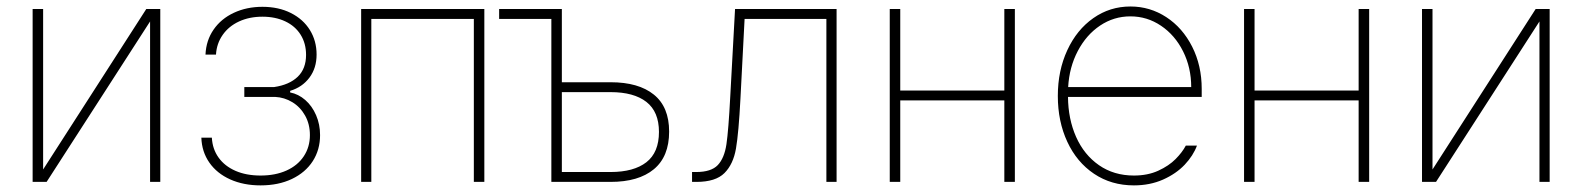

<svg xmlns="http://www.w3.org/2000/svg" viewBox="-20 -558 4855 589"><path d="M428.7 -530.3H471.7V0H440.4V-492.2L123 0H80.1V-530.3H112.3V-38.1Z M779.3 -19.5Q824.7 -19.5 858.9 -34.9Q893.1 -50.3 911.9 -78.6Q930.7 -106.9 930.7 -143.6Q930.7 -177.2 916 -203.4Q901.4 -229.5 877 -244.4Q852.5 -259.3 824.2 -260.7H729.5V-291H821.3Q867.7 -297.9 893.3 -322.5Q918.9 -347.2 918.9 -389.6Q918.9 -424.8 902.3 -451.4Q885.7 -478 855.2 -492.4Q824.7 -506.8 785.2 -506.8Q745.1 -506.8 713.4 -492.2Q681.6 -477.5 663.1 -450.9Q644.5 -424.3 642.6 -390.6H610.4Q612.3 -434.1 635.3 -467.3Q658.2 -500.5 697.5 -518.8Q736.8 -537.1 785.2 -537.1Q834.5 -537.1 872.3 -518.1Q910.2 -499 930.7 -465.8Q951.2 -432.6 951.2 -390.6Q951.2 -349.1 929.2 -319.8Q907.2 -290.5 870.1 -279.3V-274.4Q895.5 -269.5 916.5 -251.2Q937.5 -232.9 949.7 -204.6Q961.9 -176.3 961.9 -143.6Q961.9 -98.6 939.5 -63.7Q917 -28.8 875.5 -9Q834 10.7 779.3 10.7Q727.1 10.7 686.3 -7.6Q645.5 -25.9 622.3 -59.1Q599.1 -92.3 597.7 -135.7H629.9Q631.8 -100.6 650.6 -74.5Q669.4 -48.3 702.4 -33.9Q735.4 -19.5 779.3 -19.5Z M1087.9 -530.3H1465.8V0H1433.6V-500H1119.1V0H1087.9Z M1703.6 -305.7H1853Q1939 -305.7 1985.8 -267.8Q2032.7 -230 2032.7 -154.3Q2032.7 -77.6 1985.8 -38.8Q1939 0 1853 0H1671.4V-500H1511.2V-530.3H1703.6ZM1853 -30.3Q1924.3 -30.3 1962.9 -60.3Q2001.5 -90.3 2001.5 -153.3Q2001.5 -215.3 1962.9 -245.4Q1924.3 -275.4 1853 -275.4H1703.6V-30.3Z M2103 -30.3H2115.7Q2161.6 -30.3 2181.9 -51.5Q2202.1 -72.8 2208.5 -115.5Q2214.8 -158.2 2220.2 -261.7L2234.9 -530.3H2546.4V0H2515.1V-500H2264.2L2251.5 -255.9Q2246.1 -150.9 2237.8 -102.5Q2229.5 -54.2 2202.4 -27.1Q2175.3 0 2116.7 0H2103Z M2741.7 -280.3H3061V-530.3H3093.3V0H3061V-250H2741.7V0H2709.5V-530.3H2741.7Z M3225.1 -263.7Q3225.1 -341.3 3254.2 -404.1Q3283.2 -466.8 3334 -502.4Q3384.8 -538.1 3447.8 -538.1Q3507.8 -538.1 3557.9 -505.4Q3607.9 -472.7 3637.2 -414.8Q3666.5 -356.9 3666.5 -285.2V-260.7H3256.3Q3256.8 -192.9 3281.2 -137.9Q3305.7 -83 3351.3 -51.3Q3397 -19.5 3458.5 -19.5Q3501 -19.5 3533.4 -34.4Q3565.9 -49.3 3586.4 -70.1Q3606.9 -90.8 3617.7 -111.3H3651.9Q3640.6 -80.6 3614.3 -52.7Q3587.9 -24.9 3547.9 -7.1Q3507.8 10.7 3458.5 10.7Q3389.2 10.7 3336.2 -24.9Q3283.2 -60.5 3254.2 -123Q3225.1 -185.5 3225.1 -263.7ZM3634.3 -291Q3634.3 -350.6 3609.4 -400.4Q3584.5 -450.2 3541.7 -479Q3499 -507.8 3447.8 -507.8Q3397 -507.8 3354.7 -479.5Q3312.5 -451.2 3286.4 -401.6Q3260.3 -352.1 3256.8 -291Z M3828.6 -280.3H4147.9V-530.3H4180.2V0H4147.9V-250H3828.6V0H3796.4V-530.3H3828.6Z M4690.9 -530.3H4733.9V0H4702.6V-492.2L4385.3 0H4342.3V-530.3H4374.5V-38.1Z"/></svg>

Font: Pretendard GOV Thin
Style: Regular
Weight: 100
Designer: Base glyphs from Inter by Rasmus Andersson; Hangeul glyphs from Noto Sans CJK(Source Han Sans) by Jang Soo-young and Kan
Foundry: Kil Hyung-jin
Version: Version 1.309